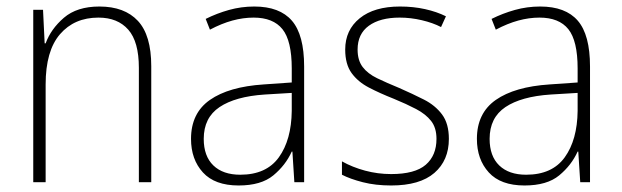

<svg xmlns="http://www.w3.org/2000/svg" viewBox="-20 -652 1907 589"><path d="M285 -632Q362 -632 403 -588Q444 -544 444 -449V-93H406V-444Q406 -524 373.5 -561Q341 -598 282 -598Q208 -598 164 -547Q120 -496 120 -393V-93H82V-622H112L117 -519H120Q136 -563 176 -597.5Q216 -632 285 -632Z M760 -632Q838 -632 875.5 -588.5Q913 -545 913 -448V-93H883L877 -187H875Q856 -145 818.5 -114Q781 -83 712 -83Q639 -83 602.5 -123Q566 -163 566 -226Q566 -305 624 -345.5Q682 -386 789 -393L875 -399V-442Q875 -527 846.5 -562.5Q818 -598 758 -598Q726 -598 693 -589Q660 -580 624 -561L611 -594Q645 -611 682.5 -621.5Q720 -632 760 -632ZM792 -362Q702 -356 653.5 -323.5Q605 -291 605 -226Q605 -173 634.5 -144.5Q664 -116 717 -116Q797 -116 835.5 -169.5Q874 -223 875 -312V-367Z M1357 -226Q1357 -160 1312.5 -121.5Q1268 -83 1180 -83Q1132 -83 1093 -93Q1054 -103 1029 -116V-157Q1061 -139 1100 -128.5Q1139 -118 1180 -118Q1253 -118 1286 -146.5Q1319 -175 1319 -226Q1319 -260 1302.5 -281Q1286 -302 1256.5 -317.5Q1227 -333 1188 -349Q1145 -366 1111.5 -383.5Q1078 -401 1058.5 -428Q1039 -455 1039 -500Q1039 -560 1083.5 -596Q1128 -632 1207 -632Q1248 -632 1284 -624Q1320 -616 1348 -602L1333 -569Q1308 -582 1274 -590Q1240 -598 1206 -598Q1146 -598 1111.5 -573Q1077 -548 1077 -500Q1077 -467 1092.5 -446.5Q1108 -426 1137 -412Q1166 -398 1205 -382Q1246 -364 1280.5 -346.5Q1315 -329 1336 -301Q1357 -273 1357 -226Z M1637 -632Q1715 -632 1752.5 -588.5Q1790 -545 1790 -448V-93H1760L1754 -187H1752Q1733 -145 1695.5 -114Q1658 -83 1589 -83Q1516 -83 1479.5 -123Q1443 -163 1443 -226Q1443 -305 1501 -345.5Q1559 -386 1666 -393L1752 -399V-442Q1752 -527 1723.5 -562.5Q1695 -598 1635 -598Q1603 -598 1570 -589Q1537 -580 1501 -561L1488 -594Q1522 -611 1559.5 -621.5Q1597 -632 1637 -632ZM1669 -362Q1579 -356 1530.5 -323.5Q1482 -291 1482 -226Q1482 -173 1511.5 -144.5Q1541 -116 1594 -116Q1674 -116 1712.5 -169.5Q1751 -223 1752 -312V-367Z"/></svg>

Font: Noto Sans Telugu UI SemiCondensed ExtraLight
Style: Regular
Weight: 200
Width: 4
Designer: Jelle Bosma - Monotype Design Team
Foundry: Monotype Imaging Inc.
Version: Version 2.005; ttfautohint (v1.8.4.7-5d5b)